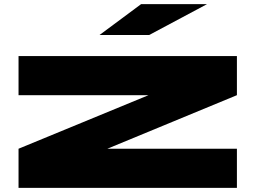

<svg xmlns="http://www.w3.org/2000/svg" viewBox="-20 -912 1240 932"><path d="M70 -640H1130V-450L501 -190H1130V0H70V-190L701 -450H70ZM463 -742 665 -892H985L704 -742Z"/></svg>

Font: Syne ExtraBold
Style: Regular
Weight: 800
Designer: Lucas Descroix
Foundry: Bonjour Monde
Version: Version 2.200; ttfautohint (v1.8.4)